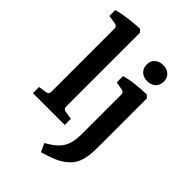

<svg xmlns="http://www.w3.org/2000/svg" viewBox="-250 -748 1037 1037"><g transform="rotate(45 268.0 -230.0)"><path d="M195 -76Q195 -57 213 -54L260 -47V0H17V-47L64 -54Q82 -57 82 -75V-558Q82 -576 64 -579L14 -587V-632Q51 -642 97 -648Q143 -654 180 -655L195 -639ZM472 -415V-39Q472 8 465.5 40Q459 72 446 93.5Q433 115 412 132Q385 155 348.5 169.5Q312 184 273 195L251 147Q294 123 317.5 99Q341 75 350.5 43.5Q360 12 360 -34V-331Q360 -350 343 -353L296 -361V-409Q332 -420 376.5 -424.5Q421 -429 457 -430ZM473 -544Q473 -516 455 -499Q437 -482 408 -482Q378 -482 360 -499Q342 -516 342 -544Q342 -572 360 -588.5Q378 -605 408 -605Q437 -605 455 -588.5Q473 -572 473 -544Z"/></g></svg>

Font: Rasa SemiBold
Style: Regular
Weight: 600
Designer: Anna Giedrys (Yrsa+Rasa design), David Brezina (Yrsa art-direction, Rasa art-direction, design)
Foundry: Rosetta Type Foundry
Version: Version 2.004